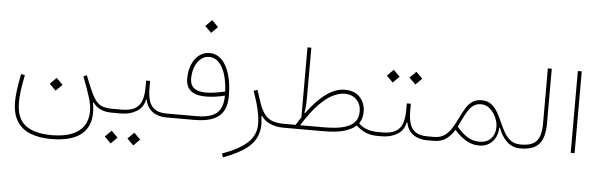

<svg xmlns="http://www.w3.org/2000/svg" viewBox="-58 -965 4487 1436"><g transform="rotate(5 2186.0 -247.5)"><path d="M313.5 -175.3 361.3 -223.1 409.2 -175.3 361.3 -127.4ZM93.3 -228.5 122.1 -223.1Q107.4 -147.9 101.6 -100.6Q95.7 -53.2 95.7 -20Q95.7 105 164.1 155.8Q232.4 206.5 358.9 206.5Q492.7 206.5 562 154.3Q631.3 102.1 631.3 1.5Q631.3 -39.6 613.5 -99.1Q595.7 -158.7 559.1 -251.5L584 -263.2L610.8 -195.8Q636.7 -131.3 659.2 -95Q681.6 -58.6 712.4 -43.9Q743.2 -29.3 793.9 -29.3H794.4V0H793.9Q697.8 0 652.8 -64L647.9 -62Q666 41.5 636.7 107.4Q607.4 173.3 536.6 204.6Q465.8 235.8 359.4 235.8Q269 235.8 203.1 210Q137.2 184.1 101.8 127.7Q66.4 71.3 66.4 -20Q66.4 -55.2 72.5 -104Q78.6 -152.8 93.3 -228.5Z M757.8 182.1 805.7 134.3 853.5 182.1 805.7 230ZM927.7 182.1 975.6 134.3 1023.4 182.1 975.6 230ZM1059.1 -261.7V-209Q1059.1 -155.3 1070.8 -114.7Q1082.5 -74.2 1114 -51.8Q1145.5 -29.3 1205.6 -29.3H1252V0H1203.6Q1141.6 0 1099.4 -30.5Q1057.1 -61 1045.9 -120.1H1041Q1030.3 -60.5 980.2 -30.3Q930.2 0 864.7 0H794.4Q784.7 0 784.7 -14.6Q784.7 -29.3 794.4 -29.3H864.7Q933.1 -29.3 968.5 -52Q1003.9 -74.7 1016.6 -115.2Q1029.3 -155.8 1029.3 -209V-261.7Z M1434.6 -707 1482.4 -754.9 1530.3 -707 1482.4 -659.2ZM1252 -29.3H1426.3Q1532.7 -29.3 1579.3 -69.3Q1626 -109.4 1626 -200.7Q1551.3 -181.6 1482.9 -181.6Q1334 -181.6 1334 -304.2Q1334 -363.3 1353.3 -409.4Q1372.6 -455.6 1406.7 -481.9Q1440.9 -508.3 1484.4 -508.3Q1537.1 -508.3 1575.4 -470.5Q1613.8 -432.6 1634.8 -363Q1655.8 -293.5 1655.8 -198.2Q1655.8 -95.2 1597.4 -47.6Q1539.1 0 1412.6 0H1252Q1242.2 0 1242.2 -14.6Q1242.2 -29.3 1252 -29.3ZM1625.5 -231.4Q1619.6 -348.1 1582 -413.6Q1544.4 -479 1483.4 -479Q1449.2 -479 1421.9 -456.3Q1394.5 -433.6 1378.9 -394.5Q1363.3 -355.5 1363.3 -305.2Q1363.3 -211.4 1481.9 -211.4Q1510.7 -211.4 1548.1 -216.8Q1585.4 -222.2 1625.5 -231.4Z M1837.4 -254.9 1864.7 -265.6 1894 -176.8Q1911.1 -125 1933.8 -92.3Q1956.5 -59.6 1991.9 -44.4Q2027.3 -29.3 2082.5 -29.3H2083V0H2082.5Q2026.4 0 1982.9 -19.3Q1939.5 -38.6 1916.5 -73.7L1911.6 -71.8Q1924.8 13.2 1901.9 73.2Q1878.9 133.3 1817.4 177.5Q1755.9 221.7 1652.3 260.3L1641.6 232.9Q1775.4 183.6 1833.7 126.7Q1892.1 69.8 1892.1 -10.7Q1892.1 -101.1 1837.4 -254.9Z M2083 0Q2073.2 0 2073.2 -14.6Q2073.2 -29.3 2083 -29.3H2171.9Q2181.6 -44.9 2191.2 -59.8Q2200.7 -74.7 2210 -89.4V-614.3H2238.8V-253.9Q2238.8 -218.8 2237.5 -188.5Q2236.3 -158.2 2229.5 -125L2233.9 -122.1Q2380.9 -322.8 2515.6 -322.8Q2590.8 -322.8 2630.6 -278.8Q2670.4 -234.9 2670.4 -170.9Q2670.4 -147.5 2664.6 -125Q2658.7 -102.5 2644.5 -82.5Q2668.5 -57.1 2704.8 -43.2Q2741.2 -29.3 2792 -29.3H2792.5V0H2792Q2732.9 0 2695.1 -18.6Q2657.2 -37.1 2627.9 -64Q2598.1 -35.6 2540 -17.8Q2481.9 0 2385.7 0ZM2205.6 -29.3H2386.2Q2432.6 -29.3 2477.5 -34.4Q2522.5 -39.6 2559.6 -54Q2596.7 -68.4 2618.7 -96.4Q2640.6 -124.5 2640.6 -170.4Q2640.6 -224.1 2607.2 -258.5Q2573.7 -293 2515.6 -293Q2479.5 -293 2432.9 -271.5Q2386.2 -250 2329.6 -193.1Q2272.9 -136.2 2205.6 -29.3Z M3016.6 -209Q3016.6 -155.3 3028.1 -114.7Q3039.6 -74.2 3071 -51.8Q3102.5 -29.3 3162.6 -29.3H3209.5V0H3160.6Q3098.6 0 3056.4 -30.5Q3014.2 -61 3002.9 -120.1H2998Q2987.3 -60.5 2937.3 -30.3Q2887.2 0 2821.8 0H2792.5Q2782.7 0 2782.7 -14.6Q2782.7 -29.3 2792.5 -29.3H2821.8Q2890.1 -29.3 2925.5 -52Q2960.9 -74.7 2973.6 -115.2Q2986.3 -155.8 2986.3 -209V-261.7H3016.6ZM2819.8 -455.6 2867.7 -503.4 2915.5 -455.6 2867.7 -407.7ZM2989.7 -455.6 3037.6 -503.4 3085.4 -455.6 3037.6 -407.7Z M3209.5 -29.3Q3259.3 -29.3 3291 -52.5Q3322.8 -75.7 3344.5 -112.1Q3366.2 -148.4 3384.8 -187Q3402.8 -224.6 3422.6 -258.3Q3442.4 -292 3470.7 -313Q3499 -334 3542 -334Q3585.9 -334 3615 -311.8Q3644 -289.6 3664.1 -254.4Q3684.1 -219.2 3700.7 -180.7Q3717.8 -141.6 3737.5 -106.9Q3757.3 -72.3 3786.9 -50.8Q3816.4 -29.3 3861.3 -29.3H3861.8V0H3861.3Q3798.8 0 3757.1 -41.7Q3715.3 -83.5 3696.3 -141.1L3691.4 -140.6Q3688 -72.3 3649.4 -33.4Q3610.8 5.4 3552.2 5.4Q3498.5 5.4 3453.1 -21.7Q3407.7 -48.8 3366.7 -96.2Q3342.8 -56.2 3306.2 -28.1Q3269.5 0 3209.5 0Q3199.7 0 3199.7 -14.6Q3199.7 -29.3 3209.5 -29.3ZM3381.3 -121.6Q3420.4 -74.2 3461.4 -48.8Q3502.4 -23.4 3552.7 -23.4Q3606.4 -23.4 3637.9 -56.4Q3669.4 -89.4 3669.4 -143.6Q3669.4 -179.2 3652.8 -216.1Q3636.2 -252.9 3607.4 -278.3Q3578.6 -303.7 3541 -303.7Q3504.9 -303.7 3480.7 -284.7Q3456.5 -265.6 3438.7 -235.1Q3420.9 -204.6 3403.8 -168.9Z M3861.8 -29.3Q3922.9 -29.3 3955.8 -48.6Q3988.8 -67.9 4001.7 -105.7Q4014.6 -143.6 4014.6 -199.2V-614.3H4043.9V-199.2Q4043.9 -99.6 4002.9 -49.8Q3961.9 0 3861.8 0Q3856.4 0 3854.2 -4.6Q3852.1 -9.3 3852.1 -14.6Q3852.1 -20 3854.2 -24.7Q3856.4 -29.3 3861.8 -29.3Z M4269 0H4239.7V-614.3H4269Z"/></g></svg>

Font: Estedad-FD Thin
Style: Regular
Weight: 100
Designer: Amin Abedi
Version: Version 7.3